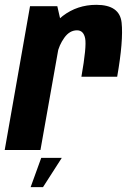

<svg xmlns="http://www.w3.org/2000/svg" viewBox="-46 -622 538 796"><path d="M291.5 -303.9H439.8Q466 -453.8 458.2 -527.9Q450.4 -602 353.4 -602Q274.5 -602 214.2 -555.9Q153.9 -509.8 138.5 -422.2L191.7 -399.8Q198.6 -434.7 220.6 -465.5Q242.6 -496.3 273.3 -496.3Q300.3 -496.3 307 -463Q313.7 -429.8 291.5 -303.9ZM-26.5 0H121.7L211.8 -507.5L191.6 -596.4H78.5ZM81 153.8H132.3L210.1 32.6H124.9Z"/></svg>

Font: Anybody Thin Condensed
Style: Italic
Weight: 100
Width: 3
Italic angle: -10°
Version: Version 1.113;gftools[0.9.25]